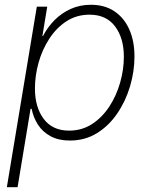

<svg xmlns="http://www.w3.org/2000/svg" viewBox="-20 -570 627 794"><path d="M8.3 204.1 132.3 -542.5H175.3L155.3 -420.9H157.7Q176.3 -457 205.1 -486.3Q233.9 -515.6 272.2 -533Q310.5 -550.3 356 -550.3Q412.6 -550.3 452.9 -523.4Q493.2 -496.6 514.6 -448.5Q536.1 -400.4 536.1 -335.9Q536.1 -274.9 517.8 -213.1Q499.5 -151.4 464.8 -100.6Q430.2 -49.8 380.9 -19.3Q331.5 11.2 269 11.2Q222.2 11.2 189.2 -6.6Q156.2 -24.4 137 -54.4Q117.7 -84.5 110.8 -120.1H106.4L52.7 204.1ZM265.6 -29.8Q318.8 -29.8 360.8 -57.1Q402.8 -84.5 432.1 -129.4Q461.4 -174.3 476.8 -228.3Q492.2 -282.2 492.2 -335Q492.2 -412.6 455.8 -460.9Q419.4 -509.3 350.6 -509.3Q296.9 -509.3 255.1 -482.2Q213.4 -455.1 184.1 -410.2Q154.8 -365.2 139.6 -311.3Q124.5 -257.3 124.5 -204.1Q124.5 -126.5 160.9 -78.1Q197.3 -29.8 265.6 -29.8Z"/></svg>

Font: Inter 16pt ExtraLight
Style: Italic
Weight: 250
Italic angle: -9.3988°
Version: Version 4.001;git-66647c0bb